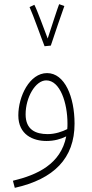

<svg xmlns="http://www.w3.org/2000/svg" viewBox="-20 -672 441 922"><path d="M194 -450 224 -453C238 -495 279 -617 289 -643L264 -652C257 -635 227 -542 209 -487C191 -534 158 -625 145 -649L122 -638C141 -596 178 -490 194 -450ZM51 230C239 188 338 88 338 -78C338 -207 291 -321 206 -321C122 -321 68 -209 68 -118C68 -24 140 5 203 5C240 5 272 -4 298 -17C272 116 159 168 42 196ZM103 -123C103 -204 150 -286 202 -286C269 -286 304 -177 304 -79C304 -70 304 -61 303 -52C279 -40 245 -28 209 -28C151 -28 103 -49 103 -123Z"/></svg>

Font: Noto Sans Arabic UI Cn XLt
Style: Regular
Weight: 200
Width: 3
Designer: Monotype Design Team, Nadine Chahine and Nizar Qandah
Foundry: Monotype Imaging Inc.
Version: Version 2.010